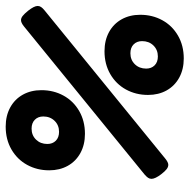

<svg xmlns="http://www.w3.org/2000/svg" viewBox="-16 -614 641 648"><g transform="rotate(-90 304.0 -289.5)"><path d="M324.2 -469.7Q324.2 -428.7 305.9 -395.3Q287.6 -361.8 253.9 -342.3Q220.2 -322.8 176.8 -322.8Q140.1 -322.8 112.1 -338.1Q84 -353.5 68.8 -380.9Q53.7 -408.2 53.7 -443.4Q53.7 -484.4 72 -517.8Q90.3 -551.3 124 -570.8Q157.7 -590.3 201.2 -590.3Q237.8 -590.3 265.9 -575Q293.9 -559.6 309.1 -532.2Q324.2 -504.9 324.2 -469.7ZM560.5 -538.6Q567.4 -538.6 574.7 -533Q582 -527.3 592.3 -514.6Q608.4 -494.1 608.4 -482.4Q608.4 -476.1 604.7 -470.7Q601.1 -465.3 593.3 -459L93.3 -51.8Q80.6 -41.5 72.3 -41.5Q64.9 -41.5 57.6 -47.1Q50.3 -52.7 40.5 -65.4Q24.9 -85.9 24.9 -98.1Q24.9 -104.5 28.6 -109.9Q32.2 -115.2 39.6 -121.6L539.6 -528.8Q551.8 -538.6 560.5 -538.6ZM142.6 -449.7Q142.6 -432.1 153.6 -421.1Q164.6 -410.2 183.6 -410.2Q206.1 -410.2 220.7 -425.3Q235.4 -440.4 235.4 -463.4Q235.4 -481 224.4 -491.9Q213.4 -502.9 194.3 -502.9Q171.9 -502.9 157.2 -487.8Q142.6 -472.7 142.6 -449.7ZM578.6 -136.2Q578.6 -95.2 560.3 -61.8Q542 -28.3 508.3 -8.8Q474.6 10.7 431.2 10.7Q394.5 10.7 366.5 -4.6Q338.4 -20 323.2 -47.4Q308.1 -74.7 308.1 -109.9Q308.1 -150.9 326.4 -184.3Q344.7 -217.8 378.4 -237.3Q412.1 -256.8 455.6 -256.8Q492.2 -256.8 520.3 -241.5Q548.3 -226.1 563.5 -198.7Q578.6 -171.4 578.6 -136.2ZM397 -116.2Q397 -98.6 408 -87.6Q418.9 -76.7 438 -76.7Q460.4 -76.7 475.1 -91.8Q489.7 -106.9 489.7 -129.9Q489.7 -147.5 478.8 -158.4Q467.8 -169.4 448.7 -169.4Q426.3 -169.4 411.6 -154.3Q397 -139.2 397 -116.2Z"/></g></svg>

Font: Courier Prime Sans
Style: Bold Italic
Weight: 700
Italic angle: -10°
Designer: Alan Dague-Greene
Foundry: Quote-Unquote Apps
Version: Version 3.020